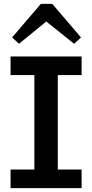

<svg xmlns="http://www.w3.org/2000/svg" viewBox="-20 -980 480 1000"><path d="M159 -57V-631H281V-57ZM35 0V-97H405V0ZM35 -589V-686H405V-589ZM79 -752 43 -785 193 -960H252L402 -785L366 -752L221 -868Z"/></svg>

Font: BioRhyme SemiBold
Style: Regular
Weight: 600
Designer: Aoife Mooney
Foundry: Aoife Mooney Type
Version: Version 1.600;gftools[0.9.33]